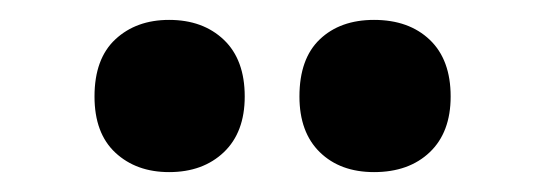

<svg xmlns="http://www.w3.org/2000/svg" viewBox="-20 -787 543 193"><path d="M75 -690Q75 -728 96 -747.5Q117 -767 150 -767Q184 -767 205 -747Q226 -727 226 -690Q226 -654 205 -634Q184 -614 150 -614Q117 -614 96 -633.5Q75 -653 75 -690ZM281 -690Q281 -728 301.5 -747.5Q322 -767 356 -767Q391 -767 412 -747Q433 -727 433 -690Q433 -654 412 -634Q391 -614 356 -614Q322 -614 301.5 -634Q281 -654 281 -690Z"/></svg>

Font: Noto Sans Lao UI Cond Blk
Style: Regular
Weight: 900
Width: 3
Designer: Monotype Design Team
Foundry: Monotype Imaging Inc.
Version: Version 2.000; ttfautohint (v1.8.4.7-5d5b)